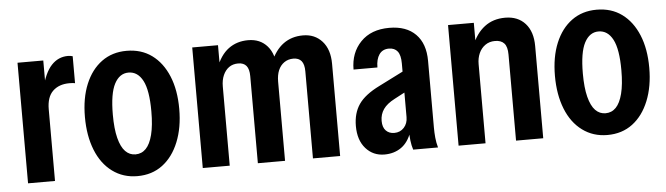

<svg xmlns="http://www.w3.org/2000/svg" viewBox="-40 -659 2806 809"><g transform="rotate(-5 1363.5 -255.0)"><path d="M51 0V-510H160V-391H165V0ZM165 -303 149 -388Q166 -458 195 -489Q224 -520 265 -520Q276 -520 285 -517V-403Q282 -404 276 -404.5Q270 -405 261 -405Q217 -405 191 -380Q165 -355 165 -303Z M513 10Q453 10 407.5 -23.5Q362 -57 338 -117.5Q314 -178 314 -257Q314 -337 338.5 -396Q363 -455 407.5 -487.5Q452 -520 513 -520Q575 -520 619.5 -487.5Q664 -455 688.5 -396Q713 -337 713 -257Q713 -178 688.5 -117.5Q664 -57 619.5 -23.5Q575 10 513 10ZM513 -82Q539 -82 557 -100.5Q575 -119 585 -158Q595 -197 595 -257Q595 -346 573.5 -387Q552 -428 513 -428Q475 -428 453.5 -387Q432 -346 432 -257Q432 -197 442 -158Q452 -119 470 -100.5Q488 -82 513 -82Z M790 0V-510H899V-414H904V0ZM1023 0V-368Q1023 -398 1011.5 -412Q1000 -426 977 -426Q954 -426 938 -414.5Q922 -403 913 -382.5Q904 -362 904 -335L889 -414Q909 -468 944 -494Q979 -520 1027 -520Q1078 -520 1108 -485.5Q1138 -451 1138 -390V0ZM1256 0V-368Q1256 -398 1244.5 -412Q1233 -426 1210 -426Q1188 -426 1171.5 -414.5Q1155 -403 1146.5 -383Q1138 -363 1138 -335L1119 -416Q1141 -469 1176 -494.5Q1211 -520 1259 -520Q1309 -520 1340 -485.5Q1371 -451 1371 -390V0Z M1680 0Q1674 -18 1671.5 -39.5Q1669 -61 1669 -85H1664V-366Q1664 -401 1651.5 -417Q1639 -433 1615 -433Q1588 -433 1574 -413Q1560 -393 1560 -358H1459Q1459 -429 1503 -474.5Q1547 -520 1624 -520Q1696 -520 1735.5 -480Q1775 -440 1775 -367V-85Q1775 -64 1777 -42.5Q1779 -21 1785 0ZM1558 10Q1510 10 1479 -25Q1448 -60 1448 -120Q1448 -174 1473.5 -211.5Q1499 -249 1562 -280L1691 -345V-257L1621 -220Q1588 -203 1573 -181.5Q1558 -160 1558 -132Q1558 -105 1571.5 -91Q1585 -77 1607 -77Q1632 -77 1648 -94.5Q1664 -112 1664 -139L1674 -76Q1659 -32 1629 -11Q1599 10 1558 10Z M1872 0V-510H1981V-414H1986V0ZM2115 0V-364Q2115 -397 2102 -411.5Q2089 -426 2063 -426Q2039 -426 2021.5 -413.5Q2004 -401 1995 -380.5Q1986 -360 1986 -335L1971 -414Q1991 -465 2027 -492.5Q2063 -520 2114 -520Q2168 -520 2199 -485.5Q2230 -451 2230 -390V0Z M2501 10Q2441 10 2395.5 -23.5Q2350 -57 2326 -117.5Q2302 -178 2302 -257Q2302 -337 2326.5 -396Q2351 -455 2395.5 -487.5Q2440 -520 2501 -520Q2563 -520 2607.5 -487.5Q2652 -455 2676.5 -396Q2701 -337 2701 -257Q2701 -178 2676.5 -117.5Q2652 -57 2607.5 -23.5Q2563 10 2501 10ZM2501 -82Q2527 -82 2545 -100.5Q2563 -119 2573 -158Q2583 -197 2583 -257Q2583 -346 2561.5 -387Q2540 -428 2501 -428Q2463 -428 2441.5 -387Q2420 -346 2420 -257Q2420 -197 2430 -158Q2440 -119 2458 -100.5Q2476 -82 2501 -82Z"/></g></svg>

Font: Instrument Sans Condensed SemiBold
Style: Regular
Weight: 600
Width: 3
Designer: Rodrigo Fuenzalida
Foundry: fragTYPE
Version: Version 1.000;gftools[0.9.28]